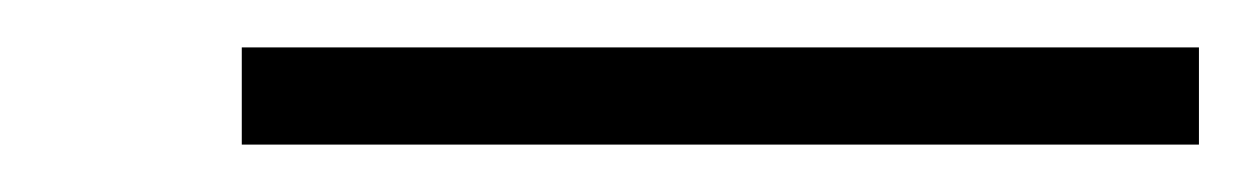

<svg xmlns="http://www.w3.org/2000/svg" viewBox="-20 -20 526 81"><path d="M485.8 0V41H82V0Z"/></svg>

Font: Estedad-FD ExtraLight
Style: Regular
Weight: 200
Designer: Amin Abedi
Version: Version 7.3